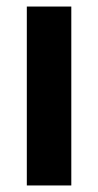

<svg xmlns="http://www.w3.org/2000/svg" viewBox="-20 -567 300 587"><path d="M198 0H62V-547H198Z"/></svg>

Font: Noto Sans Khmer UI Condensed
Style: Bold
Weight: 700
Width: 3
Designer: Danh Hong and the Monotype Design Team
Foundry: Monotype Imaging Inc.
Version: Version 2.002; ttfautohint (v1.8.4.7-5d5b)